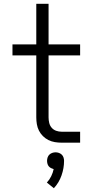

<svg xmlns="http://www.w3.org/2000/svg" viewBox="-20 -755 490 1016"><path d="M306 0Q288 0 270 -3Q252 -6 236 -14Q220 -22 207 -35Q194 -48 186 -64Q178 -80 175 -98Q172 -116 172 -134V-462H46V-520H172V-735H237V-520H404V-462H237V-134Q237 -119 240.5 -104.5Q244 -90 253.5 -79Q263 -68 277 -63Q291 -58 306 -58H404V0ZM265 241 228 211Q242 196 251 177.5Q260 159 264 140Q257 138 250 134.5Q243 131 238 125Q233 119 231 111Q229 103 229 96Q229 87 232 78Q235 69 241.5 63Q248 57 256.5 54Q265 51 274 51Q283 51 291.5 54Q300 57 306.5 63Q313 69 316 78Q319 87 319 96Q319 135 305.5 173.5Q292 212 265 241Z"/></svg>

Font: Iosevka Aile Light
Style: Regular
Weight: 300
Designer: Belleve Invis
Foundry: Belleve Invis
Version: Version 27.3.5; ttfautohint (v1.8.4)